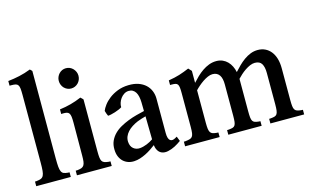

<svg xmlns="http://www.w3.org/2000/svg" viewBox="-91 -997 2019 1255"><g transform="rotate(-15 918.5 -370.0)"><path d="M189.5 -142.6Q189.5 -106.9 191.4 -85.7Q193.4 -64.5 199 -53Q204.6 -41.5 214.8 -37.4Q225.1 -33.2 242.2 -31.7L253.4 -31.2V0H19.5V-31.2L30.8 -31.7Q48.8 -33.7 60.1 -38.1Q71.3 -42.5 77.4 -54Q83.5 -65.4 85.4 -86.2Q87.4 -106.9 87.4 -141.6V-599.1Q87.4 -626.5 85.7 -642.3Q84 -658.2 78.1 -666.5Q72.3 -674.8 61.5 -677.2Q50.8 -679.7 32.7 -679.7H21V-711.4Q59.6 -715.3 98.4 -723.9Q137.2 -732.4 175.8 -747.6Q176.8 -747.1 179 -745.1Q181.2 -743.2 183.3 -741Q185.5 -738.8 187.5 -736.8Q189.5 -734.9 189.9 -733.9Z M473.1 -626.5Q473.1 -611.8 467.8 -599.4Q462.4 -586.9 453.4 -577.6Q444.3 -568.4 432.1 -563Q419.9 -557.6 405.8 -557.6Q392.1 -557.6 380.1 -563Q368.2 -568.4 359.1 -577.6Q350.1 -586.9 345 -599.4Q339.8 -611.8 339.8 -626.5Q339.8 -640.6 345 -652.8Q350.1 -665 359.1 -674.6Q368.2 -684.1 380.1 -689.5Q392.1 -694.8 405.8 -694.8Q419.9 -694.8 432.1 -689.5Q444.3 -684.1 453.4 -674.6Q462.4 -665 467.8 -652.8Q473.1 -640.6 473.1 -626.5ZM464.8 -116.2Q464.8 -90.8 466.6 -75.2Q468.3 -59.6 473.6 -50.5Q479 -41.5 489.3 -37.6Q499.5 -33.7 516.6 -31.7L530.3 -31.2V0H294.9V-31.2L308.6 -31.7Q325.7 -33.7 335.9 -37.8Q346.2 -42 351.8 -51.3Q357.4 -60.5 359.4 -75.9Q361.3 -91.3 361.3 -115.7L362.3 -337.9Q362.3 -363.3 360.4 -378.4Q358.4 -393.6 352.8 -401.6Q347.2 -409.7 336.9 -412.1Q326.7 -414.6 310.5 -414.1L299.3 -413.6V-444.8Q338.9 -449.7 375 -459.5Q411.1 -469.2 447.8 -484.9Q449.7 -482.9 451.4 -481.2Q453.1 -479.5 455.1 -478Q458 -475.1 460.9 -472.2Q463.9 -469.2 464.8 -467.8Z M579.1 -359.4Q585 -375.5 600.3 -396.2Q615.7 -417 639.9 -435.8Q664.1 -454.6 697.3 -467.8Q730.5 -481 772 -481.9Q810.1 -482.9 839.1 -472.7Q868.2 -462.4 887.7 -444.1Q907.2 -425.8 917 -401.4Q926.8 -377 926.8 -350.1V-117.7Q926.8 -96.7 930.7 -84Q934.6 -71.3 941.7 -65.9Q948.7 -60.5 958 -61.3Q967.3 -62 977.5 -67.9L990.2 -75.2L1002.9 -43Q981.4 -27.3 959 -15.6Q936.5 -3.9 911.6 1.5Q887.2 6.8 867.7 -1.5Q848.1 -9.8 837.9 -33.7Q833 -44.9 831.5 -60.5Q816.4 -48.8 798.3 -36.9Q780.3 -24.9 761 -15.4Q741.7 -5.9 721.7 0.5Q701.7 6.8 682.1 7.8Q660.6 9.3 641.6 2.9Q622.6 -3.4 607.9 -16.8Q593.3 -30.3 584.5 -50.8Q575.7 -71.3 575.2 -98.6Q574.2 -130.9 585.4 -156Q596.7 -181.2 616.2 -200.9Q635.7 -220.7 661.6 -235.1Q687.5 -249.5 715.6 -260.5Q743.7 -271.5 772.5 -279.1Q801.3 -286.6 826.7 -292.5L825.7 -352.1Q825.2 -372.6 821.5 -389.9Q817.9 -407.2 810.3 -419.7Q802.7 -432.1 791 -439Q779.3 -445.8 763.2 -445.3Q746.1 -444.8 731.9 -435.5Q717.8 -426.3 708 -412.6Q698.2 -398.9 693.4 -383.5Q688.5 -368.2 689.5 -355Q682.1 -349.6 668.9 -344Q655.8 -338.4 641.4 -333.7Q627 -329.1 613.5 -326.2Q600.1 -323.2 592.3 -323.2Q589.4 -329.1 585.2 -340.1Q581.1 -351.1 579.1 -359.4ZM827.6 -256.3Q812.5 -252.4 798.3 -247.8Q784.2 -243.2 770 -237.8Q749 -229 731 -217.3Q712.9 -205.6 700 -191.4Q687 -177.2 680.2 -160.6Q673.3 -144 674.3 -125Q676.3 -93.3 695.3 -77.9Q714.4 -62.5 740.2 -64.9Q751.5 -65.9 763.4 -69.1Q775.4 -72.3 787.1 -76.9Q798.8 -81.5 809.8 -87.6Q820.8 -93.8 830.1 -100.1Z M1382.3 -324.2Q1382.3 -343.3 1378.9 -359.1Q1375.5 -375 1368.2 -386Q1360.8 -397 1349.4 -403.1Q1337.9 -409.2 1321.3 -409.2Q1306.2 -409.2 1288.8 -401.6Q1271.5 -394 1254.6 -382.6Q1237.8 -371.1 1222.7 -357.9Q1207.5 -344.7 1197.3 -333.5V-112.8Q1197.3 -88.4 1199.2 -73.2Q1201.2 -58.1 1206.5 -49.3Q1211.9 -40.5 1221.9 -36.9Q1231.9 -33.2 1248.5 -31.7L1260.3 -31.2L1260.7 0H1026.9V-31.2L1038.6 -31.7Q1056.2 -33.7 1067.4 -36.9Q1078.6 -40 1084.7 -48.1Q1090.8 -56.2 1093 -71.3Q1095.2 -86.4 1095.2 -112.3V-342.8Q1095.2 -365.7 1093.5 -379.6Q1091.8 -393.6 1086.7 -400.9Q1081.5 -408.2 1072 -410.4Q1062.5 -412.6 1046.9 -412.6H1035.6V-443.8Q1057.1 -447.3 1075.4 -451.4Q1093.8 -455.6 1110.6 -460.7Q1127.4 -465.8 1143.8 -472.2Q1160.2 -478.5 1177.7 -485.8L1197.3 -464.8V-383.8Q1213.9 -402.3 1232.7 -420.4Q1251.5 -438.5 1272.5 -452.9Q1293.5 -467.3 1317.1 -476.3Q1340.8 -485.4 1367.2 -485.4Q1390.6 -485.4 1409.4 -477.1Q1428.2 -468.8 1442.1 -454.6Q1456.1 -440.4 1465.3 -421.6Q1474.6 -402.8 1479 -381.3Q1495.6 -399.9 1514.2 -418.2Q1532.7 -436.5 1553.7 -451.7Q1574.7 -466.8 1598.1 -476.1Q1621.6 -485.4 1647.9 -485.4Q1674.8 -485.4 1697 -474.9Q1719.2 -464.4 1735.4 -444.3Q1751.5 -424.3 1760.3 -395.3Q1769 -366.2 1769 -328.6V-114.3Q1769 -88.9 1770.8 -73.2Q1772.5 -57.6 1778.1 -49.1Q1783.7 -40.5 1793.9 -36.9Q1804.2 -33.2 1820.8 -31.7L1832.5 -31.2V0H1604V-31.2L1615.2 -31.7Q1631.3 -33.2 1641.6 -36.1Q1651.9 -39.1 1657.5 -47.6Q1663.1 -56.2 1665 -71.8Q1667 -87.4 1667 -113.8V-324.7Q1667 -365.2 1653.8 -387.2Q1640.6 -409.2 1607.4 -409.2Q1591.8 -409.2 1574.7 -401.9Q1557.6 -394.5 1541 -383.3Q1524.4 -372.1 1509.8 -358.9Q1495.1 -345.7 1484.4 -334V-328.6V-112.8Q1484.4 -87.9 1486.1 -72.5Q1487.8 -57.1 1492.9 -48.8Q1498 -40.5 1507.8 -36.9Q1517.6 -33.2 1533.7 -31.7L1544.9 -31.2V0H1319.3V-31.2L1331.1 -31.7Q1347.2 -33.2 1357.4 -36.1Q1367.7 -39.1 1373 -47.1Q1378.4 -55.2 1380.4 -70.6Q1382.3 -85.9 1382.3 -112.3Z"/></g></svg>

Font: VarendraSemibold
Style: Regular
Weight: 600
Designer: Jacob Thomas
Foundry: Bangla Type Foundry
Version: Version 1.008